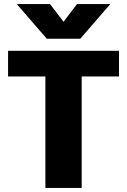

<svg xmlns="http://www.w3.org/2000/svg" viewBox="-20 -932 630 952"><path d="M20 0ZM570 -553H385V0H205V-553H20V-680H570ZM527 -912 378 -740H212L63 -912H228L295 -824L362 -912Z"/></svg>

Font: Martel Sans Black
Style: Regular
Weight: 900
Designer: Dan Reynolds and Mathieu Réguer
Foundry: Dan Reynolds and Mathieu Réguer
Version: Version 1.002; ttfautohint (v1.1) -l 5 -r 5 -G 72 -x 0 -D la